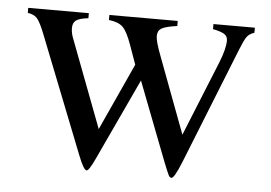

<svg xmlns="http://www.w3.org/2000/svg" viewBox="-41 -502 803 568"><g transform="rotate(5 361.0 -218.0)"><path d="M694 -450V-435Q679 -430 672 -420.5Q665 -411 653 -381L515 -35Q495 14 487 14Q482 14 478.5 7.5Q475 1 463 -29L372 -265L260 -25Q242 14 235 14Q226 14 209 -30L74 -372Q59 -411 49 -422Q39 -433 21 -435V-450H201V-435Q175 -432 165 -425Q155 -418 155 -402Q155 -387 161 -372L260 -111L351 -310L331 -366Q317 -406 303.5 -419Q290 -432 262 -435V-450H465V-435Q430 -430 418.5 -423Q407 -416 407 -400Q407 -384 424 -340L508 -116L598 -338Q615 -380 615 -405Q615 -417 605.5 -423.5Q596 -430 571 -435V-450Z"/></g></svg>

Font: STIX
Style: Regular
Weight: 400
Designer: MicroPress Inc., with final additions and corrections provided by Coen Hoffman, Elsevier (retired)
Version: Version 1.1.1